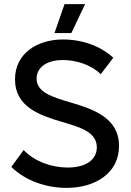

<svg xmlns="http://www.w3.org/2000/svg" viewBox="-20 -903 635 934"><path d="M394 -883H294L245 -742H327ZM304 11C441 11 559 -59 559 -193C559 -330 434 -372 322 -405C233 -431 158 -455 158 -520C158 -575 207 -611 286 -611C350 -611 424 -588 470 -542L531 -622C471 -678 382 -711 286 -711C165 -711 53 -646 53 -517C53 -383 173 -342 282 -310C370 -284 451 -261 451 -186C451 -125 396 -88 310 -88C232 -88 150 -116 95 -173L35 -91C106 -22 207 11 304 11Z"/></svg>

Font: Fixel Display Medium
Style: Regular
Weight: 500
Designer: AlfaBravo + MacPaw
Foundry: Kyrylo Tkachov, Marchela Mozhyna, Serhii Makarenko, Maria Weinstein, Zakhar Kryvoshyya
Version: Version 1.211